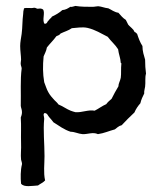

<svg xmlns="http://www.w3.org/2000/svg" viewBox="-20 -453 551 647"><path d="M130 -72C140 -72 141 -63 146 -58C151 -52 156 -47 160 -41C179 -29 196 -16 218 -9C232 -9 244 -2 258 -1C275 0 293 -9 310 -1C331 -4 348 -12 367 -17C374 -22 380 -29 390 -31C404 -46 418 -60 433 -74C438 -86 445 -96 453 -105C456 -118 461 -128 466 -138C465 -146 468 -153 469 -161C471 -176 468 -191 472 -205C470 -219 469 -235 469 -252C465 -266 460 -280 460 -298C452 -310 447 -324 442 -339C440 -340 438 -343 438 -343L434 -345C431 -348 431 -352 428 -354C423 -360 417 -364 412 -370L404 -386C394 -392 387 -401 379 -410C365 -412 356 -420 345 -425C333 -426 323 -431 311 -432C305 -432 299 -430 292 -430C272 -430 253 -430 234 -433C228 -432 224 -429 217 -430C209 -425 202 -420 190 -419C180 -410 168 -403 155 -397C153 -392 147 -390 144 -384C139 -382 140 -372 130 -373C121 -385 133 -410 125 -421C122 -423 118 -425 111 -424C103 -422 102 -427 95 -427C84 -424 71 -428 61 -425C59 -419 58 -411 58 -405C55 -384 56 -362 53 -339C51 -325 48 -311 48 -298C48 -282 51 -264 51 -252C51 -247 49 -241 50 -236C50 -232 53 -227 53 -222C48 -184 51 -142 50 -96C51 -88 54 -84 54 -75C54 -68 52 -62 50 -57C52 -30 50 4 51 30C52 49 49 69 51 85C52 91 55 96 54 101C49 120 49 147 51 166C61 179 88 173 108 172C116 166 126 162 132 155C126 129 130 100 130 73C130 30 125 -13 129 -53C129 -61 124 -68 130 -72ZM378 -287C380 -270 386 -258 387 -241C388 -241 389 -240 389 -239C387 -222 389 -205 387 -191C385 -180 379 -172 379 -162C371 -149 363 -134 356 -120C349 -114 343 -109 338 -102C324 -96 313 -87 299 -80C276 -84 256 -73 234 -75C229 -76 224 -78 218 -80C205 -85 192 -95 177 -101C173 -107 168 -111 163 -116C156 -124 149 -131 143 -142C137 -152 134 -164 129 -176C124 -205 124 -232 127 -263C131 -273 136 -281 138 -293C148 -306 160 -317 170 -331C175 -333 181 -335 184 -340C196 -346 211 -350 222 -358C239 -359 257 -363 275 -359C301 -353 321 -340 343 -329C354 -314 368 -303 378 -287Z"/></svg>

Font: FuturaRener
Style: Regular
Weight: 400
Designer: BSozoo
Foundry: BSozoo
Version: Version 1.0